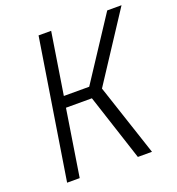

<svg xmlns="http://www.w3.org/2000/svg" viewBox="-132 -838 874 946"><g transform="rotate(-20 305.0 -365.0)"><path d="M59 0 175 -730H241L190 -407H323L535 -730H610L379 -377L504 0H430L316 -349H180L125 0Z"/></g></svg>

Font: NKDuy Mono ExtraLight
Style: Italic
Weight: 200
Italic angle: -9°
Monospace: yes
Designer: NKDuy
Foundry: NKDuy
Version: Version 2.251; ttfautohint (v1.8.4.7-5d5b)